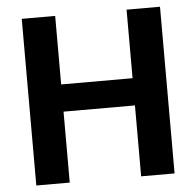

<svg xmlns="http://www.w3.org/2000/svg" viewBox="-51 -750 818 801"><g transform="rotate(-5 358.5 -349.0)"><path d="M648 -698V0H508V-297H209V0H69V-698H209V-411H508V-698Z"/></g></svg>

Font: Fz Poppins SemBd
Style: Regular
Weight: 600
Designer: Ninad Kale (Devanagari), Jonny Pinhorn (Latin)
Foundry: Indian Type Foundry
Version: Vit hóa bi Vntype.Com & FontZin.Com